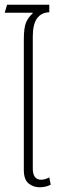

<svg xmlns="http://www.w3.org/2000/svg" viewBox="-20 -785 257 814"><path d="M148 9Q121 9 101 -7.5Q81 -24 81 -64V-617Q81 -669 91 -691Q101 -713 119 -729L118 -731H0L10 -765H189V-733Q155 -732 137 -707Q119 -682 119 -630V-70Q119 -23 155 -23Q163 -23 172.5 -26Q182 -29 189 -33L195 -2Q184 4 171.5 6.5Q159 9 148 9Z"/></svg>

Font: Noto Sans Thai UI Cond ExtLt
Style: Regular
Weight: 200
Width: 3
Designer: Monotype Design Team
Foundry: Monotype Imaging Inc.
Version: Version 2.000; ttfautohint (v1.8.4.7-5d5b)